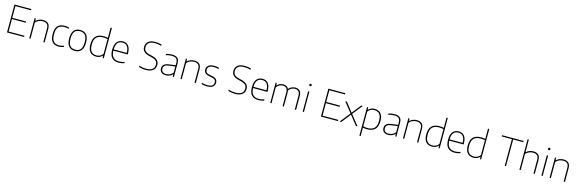

<svg xmlns="http://www.w3.org/2000/svg" viewBox="98 -2755 14796 4922"><g transform="rotate(15 7496.0 -294.0)"><path d="M101.5 0V-740H550V-707H135.5V-397H501.5V-364H135.5V-33H555V0Z M691.5 0V-540H721.5L724.5 -474.5H728.5Q767 -510 816.2 -529Q865.5 -548 918.5 -548Q999.5 -548 1049.5 -505.5Q1099.5 -463 1099.5 -359.5V0H1065.5V-360Q1065.5 -445.5 1025.8 -480.2Q986 -515 918 -515Q872.5 -515 819 -495.5Q765.5 -476 725.5 -427.5V0Z M1469.5 9Q1361 9 1301.5 -57Q1242 -123 1242 -270Q1242 -416.5 1306.2 -482.2Q1370.5 -548 1492 -548Q1520.5 -548 1550.2 -544Q1580 -540 1606.5 -532V-498Q1549 -515 1492.5 -515Q1386 -515 1332 -459.5Q1278 -404 1278 -272Q1278 -137 1328 -80.5Q1378 -24 1473 -24Q1501.5 -24 1534.2 -30Q1567 -36 1606.5 -50.5V-16.5Q1538.5 9 1469.5 9Z M1903.5 9Q1836.5 9 1786 -19.2Q1735.5 -47.5 1707.5 -109Q1679.5 -170.5 1679.5 -270Q1679.5 -368 1707.8 -429.2Q1736 -490.5 1786.5 -519.2Q1837 -548 1903.5 -548Q1970.5 -548 2020.8 -520Q2071 -492 2099 -430.8Q2127 -369.5 2127 -270Q2127 -172 2098.8 -110.5Q2070.5 -49 2020.2 -20Q1970 9 1903.5 9ZM1903.5 -24Q1960.5 -24 2002.5 -47.8Q2044.5 -71.5 2067.8 -125.2Q2091 -179 2091 -269Q2091 -360 2067.8 -414Q2044.5 -468 2002.5 -491.5Q1960.5 -515 1903.5 -515Q1846.5 -515 1804.2 -491.5Q1762 -468 1738.8 -414.5Q1715.5 -361 1715.5 -271.5Q1715.5 -180 1738.8 -125.8Q1762 -71.5 1804.2 -47.8Q1846.5 -24 1903.5 -24Z M2467 9Q2403 9 2352.8 -18Q2302.5 -45 2273.8 -104Q2245 -163 2245 -259Q2245 -406 2314.5 -477Q2384 -548 2519.5 -548Q2550 -548 2580.2 -544.8Q2610.5 -541.5 2635.5 -537V-808H2669.5V0H2639.5L2636.5 -63H2632.5Q2604 -30 2561.2 -10.5Q2518.5 9 2467 9ZM2468.5 -24Q2515 -24 2559.2 -44.2Q2603.5 -64.5 2635.5 -111V-501.5Q2583.5 -515 2517.5 -515Q2399 -515 2340 -454.8Q2281 -394.5 2281 -263Q2281 -173.5 2304.8 -121.2Q2328.5 -69 2370.8 -46.5Q2413 -24 2468.5 -24Z M3066 9Q2949.5 9 2884.8 -57Q2820 -123 2820 -270Q2820 -413.5 2877.8 -480.8Q2935.5 -548 3032 -548Q3129 -548 3183.5 -480.8Q3238 -413.5 3238 -270V-255H2856Q2859 -130.5 2914.5 -77.2Q2970 -24 3068 -24Q3101.5 -24 3136.8 -30.8Q3172 -37.5 3212.5 -50.5V-16.5Q3136 9 3066 9ZM3032 -515Q2952 -515 2905.2 -462.5Q2858.5 -410 2856 -288H3202.5Q3200 -409.5 3155.8 -462.2Q3111.5 -515 3032 -515Z M3782 9Q3740 9 3692.2 1.8Q3644.5 -5.5 3600 -21.5V-55.5Q3650 -38.5 3696.2 -31.2Q3742.5 -24 3783.5 -24Q4003 -24 4003 -190Q4003 -259 3960.2 -294.2Q3917.5 -329.5 3821 -351.5L3787.5 -359Q3687 -381.5 3639.2 -428.8Q3591.5 -476 3591.5 -554Q3591.5 -643.5 3654 -696.2Q3716.5 -749 3841 -749Q3883.5 -749 3927 -742.8Q3970.5 -736.5 4009 -724.5V-690.5Q3966 -703.5 3923.8 -709.8Q3881.5 -716 3839 -716Q3733 -716 3680.2 -674.5Q3627.5 -633 3627.5 -556Q3627.5 -488.5 3666 -451.8Q3704.5 -415 3797.5 -394L3831 -386.5Q3940.5 -362 3989.8 -315.5Q4039 -269 4039 -191Q4039 -94 3972.2 -42.5Q3905.5 9 3782 9Z M4317 8Q4240 8 4196.2 -29.2Q4152.5 -66.5 4152.5 -134Q4152.5 -200.5 4196.8 -237.5Q4241 -274.5 4340 -286.5L4496 -305.5V-370.5Q4496 -428.5 4477.2 -459.8Q4458.5 -491 4423.2 -503Q4388 -515 4338 -515Q4305 -515 4264.5 -509Q4224 -503 4182.5 -488.5V-522.5Q4215.5 -535 4257.2 -541.5Q4299 -548 4337.5 -548Q4398 -548 4441 -532Q4484 -516 4507 -477.2Q4530 -438.5 4530 -371V0H4500L4497 -65.5H4493Q4463.5 -32 4416.8 -12Q4370 8 4317 8ZM4189.5 -136.5Q4189.5 -83 4221 -54Q4252.5 -25 4318 -25Q4366.5 -25 4412.8 -45.2Q4459 -65.5 4496 -109.5V-272.5L4339 -253.5Q4258.5 -244 4224 -215.5Q4189.5 -187 4189.5 -136.5Z M4705 0V-540H4735L4738 -474.5H4742Q4780.5 -510 4829.8 -529Q4879 -548 4932 -548Q5013 -548 5063 -505.5Q5113 -463 5113 -359.5V0H5079V-360Q5079 -445.5 5039.2 -480.2Q4999.5 -515 4931.5 -515Q4886 -515 4832.5 -495.5Q4779 -476 4739 -427.5V0Z M5410.5 9Q5370 9 5334.2 4Q5298.5 -1 5263 -12.5V-46.5Q5306 -33.5 5341 -28.8Q5376 -24 5413 -24Q5500.5 -24 5539.2 -53.8Q5578 -83.5 5578 -137Q5578 -182.5 5553.5 -207.5Q5529 -232.5 5468 -244.5L5394.5 -259Q5319 -274.5 5287.2 -310Q5255.5 -345.5 5255.5 -401Q5255.5 -463.5 5303.5 -505.8Q5351.5 -548 5456.5 -548Q5522 -548 5584 -531V-497Q5547.5 -507 5518.2 -511Q5489 -515 5456.5 -515Q5366 -515 5328.8 -482.8Q5291.5 -450.5 5291.5 -402Q5291.5 -362.5 5313.8 -334.8Q5336 -307 5396.5 -295L5470.5 -280.5Q5548.5 -265 5581 -230.8Q5613.5 -196.5 5613.5 -140.5Q5613.5 -72 5563.8 -31.5Q5514 9 5410.5 9Z M6152.5 9Q6110.5 9 6062.8 1.8Q6015 -5.5 5970.5 -21.5V-55.5Q6020.5 -38.5 6066.8 -31.2Q6113 -24 6154 -24Q6373.5 -24 6373.5 -190Q6373.5 -259 6330.8 -294.2Q6288 -329.5 6191.5 -351.5L6158 -359Q6057.5 -381.5 6009.8 -428.8Q5962 -476 5962 -554Q5962 -643.5 6024.5 -696.2Q6087 -749 6211.5 -749Q6254 -749 6297.5 -742.8Q6341 -736.5 6379.5 -724.5V-690.5Q6336.5 -703.5 6294.2 -709.8Q6252 -716 6209.5 -716Q6103.5 -716 6050.8 -674.5Q5998 -633 5998 -556Q5998 -488.5 6036.5 -451.8Q6075 -415 6168 -394L6201.5 -386.5Q6311 -362 6360.2 -315.5Q6409.5 -269 6409.5 -191Q6409.5 -94 6342.8 -42.5Q6276 9 6152.5 9Z M6774.5 9Q6658 9 6593.2 -57Q6528.5 -123 6528.5 -270Q6528.5 -413.5 6586.2 -480.8Q6644 -548 6740.5 -548Q6837.5 -548 6892 -480.8Q6946.5 -413.5 6946.5 -270V-255H6564.5Q6567.5 -130.5 6623 -77.2Q6678.5 -24 6776.5 -24Q6810 -24 6845.2 -30.8Q6880.5 -37.5 6921 -50.5V-16.5Q6844.5 9 6774.5 9ZM6740.5 -515Q6660.5 -515 6613.8 -462.5Q6567 -410 6564.5 -288H6911Q6908.5 -409.5 6864.2 -462.2Q6820 -515 6740.5 -515Z M7087 0V-540H7117L7120 -474H7124Q7158 -511 7201.2 -529.5Q7244.5 -548 7291.5 -548Q7339.5 -548 7376 -528.8Q7412.5 -509.5 7431.5 -465Q7473.5 -511.5 7521.2 -529.8Q7569 -548 7611.5 -548Q7683 -548 7728.2 -506Q7773.5 -464 7773.5 -362V0H7739.5V-361Q7739.5 -447 7703.2 -481Q7667 -515 7610 -515Q7571 -515 7524.5 -495.8Q7478 -476.5 7443 -426.5Q7449 -397.5 7449 -362V0H7415V-361Q7415 -447 7380 -481Q7345 -515 7288.5 -515Q7246 -515 7200.8 -494Q7155.5 -473 7121 -424.5V0Z M7948.5 0V-540H7982.5V0ZM7965.5 -680Q7952 -680 7943.2 -688.5Q7934.5 -697 7934.5 -711Q7934.5 -725.5 7943.2 -734.2Q7952 -743 7965.5 -743Q7979 -743 7987.8 -734.2Q7996.5 -725.5 7996.5 -711Q7996.5 -697 7987.8 -688.5Q7979 -680 7965.5 -680Z M8433 0V-740H8881.5V-707H8467V-397H8833V-364H8467V-33H8886.5V0Z M8929.5 0 9145 -272 8933.5 -540H8978L9167 -299.5L9357 -540H9399.5L9188.5 -273L9405 0H9360.5L9166 -246L8973.5 0Z M9512.5 220V-540H9542.5L9546.5 -476.5H9549.5Q9577.5 -509 9620.5 -528.5Q9663.5 -548 9715 -548Q9777.5 -548 9827.8 -522.2Q9878 -496.5 9907.5 -437.8Q9937 -379 9937 -280Q9937 -133 9867.8 -62Q9798.5 9 9662.5 9Q9631.5 9 9601.5 5.8Q9571.5 2.5 9546.5 -1.5V220ZM9664.5 -24Q9782.5 -24 9841.8 -84.2Q9901 -144.5 9901 -276Q9901 -367 9876.5 -419.2Q9852 -471.5 9809.5 -493.2Q9767 -515 9713.5 -515Q9667 -515 9622.8 -495Q9578.5 -475 9546.5 -428.5V-38Q9598.5 -24 9664.5 -24Z M10221 8Q10144 8 10100.2 -29.2Q10056.5 -66.5 10056.5 -134Q10056.5 -200.5 10100.8 -237.5Q10145 -274.5 10244 -286.5L10400 -305.5V-370.5Q10400 -428.5 10381.2 -459.8Q10362.5 -491 10327.2 -503Q10292 -515 10242 -515Q10209 -515 10168.5 -509Q10128 -503 10086.5 -488.5V-522.5Q10119.5 -535 10161.2 -541.5Q10203 -548 10241.5 -548Q10302 -548 10345 -532Q10388 -516 10411 -477.2Q10434 -438.5 10434 -371V0H10404L10401 -65.5H10397Q10367.5 -32 10320.8 -12Q10274 8 10221 8ZM10093.5 -136.5Q10093.5 -83 10125 -54Q10156.5 -25 10222 -25Q10270.5 -25 10316.8 -45.2Q10363 -65.5 10400 -109.5V-272.5L10243 -253.5Q10162.5 -244 10128 -215.5Q10093.5 -187 10093.5 -136.5Z M10609 0V-540H10639L10642 -474.5H10646Q10684.5 -510 10733.8 -529Q10783 -548 10836 -548Q10917 -548 10967 -505.5Q11017 -463 11017 -359.5V0H10983V-360Q10983 -445.5 10943.2 -480.2Q10903.5 -515 10835.5 -515Q10790 -515 10736.5 -495.5Q10683 -476 10643 -427.5V0Z M11381.5 9Q11317.5 9 11267.2 -18Q11217 -45 11188.2 -104Q11159.5 -163 11159.5 -259Q11159.5 -406 11229 -477Q11298.5 -548 11434 -548Q11464.5 -548 11494.8 -544.8Q11525 -541.5 11550 -537V-808H11584V0H11554L11551 -63H11547Q11518.5 -30 11475.8 -10.5Q11433 9 11381.5 9ZM11383 -24Q11429.5 -24 11473.8 -44.2Q11518 -64.5 11550 -111V-501.5Q11498 -515 11432 -515Q11313.5 -515 11254.5 -454.8Q11195.5 -394.5 11195.5 -263Q11195.5 -173.5 11219.2 -121.2Q11243 -69 11285.2 -46.5Q11327.5 -24 11383 -24Z M11980.5 9Q11864 9 11799.2 -57Q11734.5 -123 11734.5 -270Q11734.5 -413.5 11792.2 -480.8Q11850 -548 11946.5 -548Q12043.5 -548 12098 -480.8Q12152.5 -413.5 12152.5 -270V-255H11770.5Q11773.5 -130.5 11829 -77.2Q11884.5 -24 11982.5 -24Q12016 -24 12051.2 -30.8Q12086.5 -37.5 12127 -50.5V-16.5Q12050.5 9 11980.5 9ZM11946.5 -515Q11866.5 -515 11819.8 -462.5Q11773 -410 11770.5 -288H12117Q12114.5 -409.5 12070.2 -462.2Q12026 -515 11946.5 -515Z M12482.5 9Q12418.5 9 12368.2 -18Q12318 -45 12289.2 -104Q12260.5 -163 12260.5 -259Q12260.5 -406 12330 -477Q12399.5 -548 12535 -548Q12565.5 -548 12595.8 -544.8Q12626 -541.5 12651 -537V-808H12685V0H12655L12652 -63H12648Q12619.5 -30 12576.8 -10.5Q12534 9 12482.5 9ZM12484 -24Q12530.5 -24 12574.8 -44.2Q12619 -64.5 12651 -111V-501.5Q12599 -515 12533 -515Q12414.5 -515 12355.5 -454.8Q12296.5 -394.5 12296.5 -263Q12296.5 -173.5 12320.2 -121.2Q12344 -69 12386.2 -46.5Q12428.5 -24 12484 -24Z M13311.5 0V-707H13042.5V-740H13614.5V-707H13345.5V0Z M13701 0V-808H13735V-476H13738Q13776.5 -512 13825.5 -530Q13874.5 -548 13929 -548Q14009 -548 14059 -506Q14109 -464 14109 -362V0H14075V-361.5Q14075 -447 14034.2 -480.5Q13993.5 -514 13927.5 -514Q13878.5 -514 13826.2 -493.8Q13774 -473.5 13735 -426.5V0Z M14284 0V-540H14318V0ZM14301 -680Q14287.5 -680 14278.8 -688.5Q14270 -697 14270 -711Q14270 -725.5 14278.8 -734.2Q14287.5 -743 14301 -743Q14314.5 -743 14323.2 -734.2Q14332 -725.5 14332 -711Q14332 -697 14323.2 -688.5Q14314.5 -680 14301 -680Z M14501 0V-540H14531L14534 -474.5H14538Q14576.5 -510 14625.8 -529Q14675 -548 14728 -548Q14809 -548 14859 -505.5Q14909 -463 14909 -359.5V0H14875V-360Q14875 -445.5 14835.2 -480.2Q14795.5 -515 14727.5 -515Q14682 -515 14628.5 -495.5Q14575 -476 14535 -427.5V0Z"/></g></svg>

Font: Encode Sans Semi Expanded Thin
Style: Regular
Weight: 100
Width: 6
Designer: Multiple Designers
Foundry: Impallari Type
Version: Version 3.000; ttfautohint (v1.8.3) -l 8 -r 50 -G 200 -x 14 